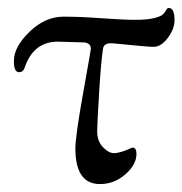

<svg xmlns="http://www.w3.org/2000/svg" viewBox="-20 -450 460 484"><path d="M405 -430Q420 -430 420 -399Q420 -377 403 -354.5Q386 -332 368 -332Q353 -332 309 -336.5Q265 -341 260 -341Q243 -341 240 -329Q235 -300 230 -218.5Q225 -137 225 -119Q225 -94 239.5 -79Q254 -64 267 -64Q276 -64 287 -67.5Q298 -71 305.5 -74.5Q313 -78 314 -78Q324 -78 324 -62Q324 -35 296 -10.5Q268 14 232 14Q170 14 170 -76Q170 -106 189.5 -215Q209 -324 209 -327Q209 -341 193 -343L126 -345Q64 -345 42 -279Q38 -268 28 -268Q15 -268 15 -296Q15 -332 54.5 -370Q94 -408 140 -408Q182 -408 236.5 -404Q291 -400 322 -400Q351 -400 369 -404.5Q387 -409 392 -415Q397 -421 399.5 -425.5Q402 -430 405 -430Z"/></svg>

Font: EB Garamond 08
Style: Regular
Weight: 400
Version: Version 0.016 ; ttfautohint (v1.5)